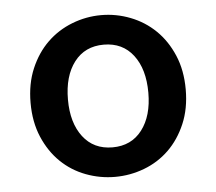

<svg xmlns="http://www.w3.org/2000/svg" viewBox="-43 -550 686 609"><g transform="rotate(-5 300.0 -245.5)"><path d="M300 12Q252 12 207 -5Q162 -22 128 -55Q94 -88 73.5 -136Q53 -184 53 -245Q53 -306 73.5 -354Q94 -402 128 -435Q162 -468 207 -485.5Q252 -503 300 -503Q348 -503 393 -485.5Q438 -468 472 -435Q506 -402 526.5 -354Q547 -306 547 -245Q547 -184 526.5 -136Q506 -88 472 -55Q438 -22 393 -5Q348 12 300 12ZM300 -82Q360 -82 394 -126.5Q428 -171 428 -245Q428 -320 394 -364.5Q360 -409 300 -409Q240 -409 206 -364.5Q172 -320 172 -245Q172 -171 206 -126.5Q240 -82 300 -82Z"/></g></svg>

Font: Source Code Pro Semibold
Style: Regular
Weight: 600
Monospace: yes
Designer: Paul D. Hunt, Teo Tuominen
Foundry: Adobe Systems Incorporated
Version: Version 2.030;PS 1.000;hotconv 16.6.51;makeotf.lib2.5.65220